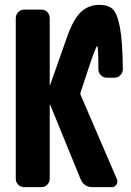

<svg xmlns="http://www.w3.org/2000/svg" viewBox="-20 -770 540 790"><path d="M389.6 -750Q425.8 -750 444.3 -731.9Q462.9 -713.9 473.6 -656.2Q484.4 -598.6 485.4 -485.4Q485.4 -470.7 475.1 -460.4Q464.8 -450.2 450.2 -450.2H419.9Q405.3 -450.2 395 -460.4Q384.8 -470.7 384.8 -486.3Q384.8 -580.1 379.9 -580.1Q375 -580.1 349.6 -504.9L311.5 -389.6Q309.6 -384.8 311.5 -379.9L460.9 -33.2Q465.8 -22.5 459.5 -11.2Q453.1 0 440.4 0H360.4Q325.2 0 311.5 -33.2L186.5 -338.9Q186.5 -339.8 185.5 -339.8Q184.6 -339.8 184.6 -338.9V-35.2Q184.6 -20.5 174.8 -10.3Q165 0 150.4 0H80.1Q65.4 0 55.2 -9.8Q44.9 -19.5 44.9 -35.2V-695.3Q44.9 -710 55.2 -720.2Q65.4 -730.5 80.1 -730.5H150.4Q165 -730.5 174.8 -720.2Q184.6 -710 184.6 -695.3V-420.9Q184.6 -419.9 185.5 -419.9Q186.5 -419.9 186.5 -420.9L254.9 -615.2Q281.2 -690.4 312.5 -720.2Q343.8 -750 389.6 -750Z"/></svg>

Font: Rounded-L Mgen+ 1mn bold
Style: Bold
Weight: 700
Designer: [Source Han Sans]
Ryoko NISHIZUKA  (kana & ideographs); Paul D. Hunt (Latin, Greek & Cyrillic); Wenlong ZHANG  (bopomofo
Version: Version 1.059.20150602